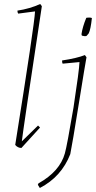

<svg xmlns="http://www.w3.org/2000/svg" viewBox="-20 -732 479 959"><path d="M87 7Q69 7 56 -8Q152 -609 155 -675L71 -664Q67 -669 67 -679Q128 -688 181 -712L189 -701Q94 -74 89 -26L170 -105L180 -95ZM389 -554Q388 -555 388 -557.5Q388 -560 387 -561Q392 -597 411 -643Q429 -646 439 -642Q433 -585 423 -565Q422 -564 419.5 -561Q417 -558 414.5 -555Q412 -552 411 -552Q403 -550 389 -554ZM179 207Q171 193 169 191L172 184Q279 124 304 34Q315 -5 347 -194Q376 -384 377 -422L293 -414Q290 -418 290 -430Q364 -441 404 -457L412 -446Q406 -415 373.5 -213Q341 -11 331 38Q287 151 179 207Z"/></svg>

Font: Albura ExtraLight
Style: Italic
Weight: 156
Italic angle: -7°
Designer: Mercedes Jáuregui
Foundry: Omnibus-Type Team
Version: Version 1.000